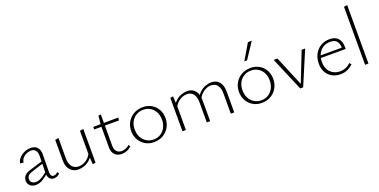

<svg xmlns="http://www.w3.org/2000/svg" viewBox="-19 -1454 4344 2202"><g transform="rotate(-20 2153.0 -353.5)"><path d="M372 4Q338 4 318.5 -20.5Q299 -45 300 -92L304 -291Q305 -325 296 -345.5Q287 -366 270 -376.5Q253 -387 231 -387Q207 -387 178.5 -375.5Q150 -364 129.5 -341.5Q109 -319 105 -286L64 -290Q68 -318 85 -341Q102 -364 126 -381Q150 -398 179 -407Q208 -416 237 -416Q291 -416 318 -384Q345 -352 344 -297L341 -85Q340 -56 350.5 -41Q361 -26 381 -26Q393 -26 406 -32.5Q419 -39 428 -51L446 -32Q433 -15 414 -5.5Q395 4 372 4ZM151 4Q109 4 82.5 -19Q56 -42 56 -81Q56 -104 65.5 -123Q75 -142 96.5 -157.5Q118 -173 156 -183L323 -234L328 -208L167 -156Q125 -143 111 -125.5Q97 -108 97 -87Q97 -57 116.5 -42.5Q136 -28 164 -28Q197 -28 234 -49.5Q271 -71 314 -107L325 -89Q283 -50 240 -23Q197 4 151 4Z M672 4Q610 4 572.5 -37.5Q535 -79 535 -154V-407L577 -414V-166Q577 -101 606 -64.5Q635 -28 687 -28Q716 -28 746 -40Q776 -52 803 -78Q830 -104 847 -146L865 -127Q846 -81 814 -52Q782 -23 744.5 -9.5Q707 4 672 4ZM844 3 837 -108V-407L880 -414V-3Z M1200 7Q1165 7 1138.5 -7.5Q1112 -22 1098 -49Q1084 -76 1084 -114V-390L1096 -498L1126 -502V-120Q1126 -75 1148 -50Q1170 -25 1210 -25Q1234 -25 1258 -34.5Q1282 -44 1305 -64L1319 -42Q1291 -16 1260.5 -4.5Q1230 7 1200 7ZM1299 -366H995L997 -397L1301 -400Z M1593 6Q1534 6 1488 -21Q1442 -48 1415 -95Q1388 -142 1388 -202Q1388 -264 1416.5 -312.5Q1445 -361 1494 -388.5Q1543 -416 1605 -416Q1664 -416 1710 -389.5Q1756 -363 1782.5 -316.5Q1809 -270 1809 -210Q1809 -148 1781 -99Q1753 -50 1704.5 -22Q1656 6 1593 6ZM1598 -24Q1649 -24 1686.5 -48.5Q1724 -73 1744.5 -114Q1765 -155 1765 -206Q1765 -260 1743.5 -300.5Q1722 -341 1685 -363.5Q1648 -386 1600 -386Q1551 -386 1512.5 -362.5Q1474 -339 1453 -298.5Q1432 -258 1432 -206Q1432 -152 1454 -111Q1476 -70 1513.5 -47Q1551 -24 1598 -24Z M2530 0V-247Q2530 -311 2503.5 -347Q2477 -383 2425 -383Q2382 -383 2338 -354.5Q2294 -326 2267 -268L2251 -287Q2269 -331 2300 -359Q2331 -387 2368 -401Q2405 -415 2441 -415Q2502 -415 2537 -373Q2572 -331 2572 -257V0ZM2237 0V-247Q2237 -311 2209.5 -347Q2182 -383 2131 -383Q2103 -383 2073.5 -371Q2044 -359 2017 -334Q1990 -309 1971 -268L1955 -285Q1974 -332 2006 -360.5Q2038 -389 2075 -402Q2112 -415 2146 -415Q2208 -415 2243 -373Q2278 -331 2278 -257V0ZM1940 0V-407L1975 -414L1982 -310V0Z M2908 6Q2849 6 2803 -21Q2757 -48 2730 -95Q2703 -142 2703 -202Q2703 -264 2731.5 -312.5Q2760 -361 2809 -388.5Q2858 -416 2920 -416Q2979 -416 3025 -389.5Q3071 -363 3097.5 -316.5Q3124 -270 3124 -210Q3124 -148 3096 -99Q3068 -50 3019.5 -22Q2971 6 2908 6ZM2913 -24Q2964 -24 3001.5 -48.5Q3039 -73 3059.5 -114Q3080 -155 3080 -206Q3080 -260 3058.5 -300.5Q3037 -341 3000 -363.5Q2963 -386 2915 -386Q2866 -386 2827.5 -362.5Q2789 -339 2768 -298.5Q2747 -258 2747 -206Q2747 -152 2769 -111Q2791 -70 2828.5 -47Q2866 -24 2913 -24ZM2881 -511 2995 -704H3042L2914 -511Z M3377 0 3203 -411H3249L3414 -15L3388 -14L3544 -411H3587L3413 0Z M3870 6Q3812 6 3768 -18.5Q3724 -43 3699 -87Q3674 -131 3674 -191Q3674 -259 3701.5 -309.5Q3729 -360 3776.5 -388Q3824 -416 3884 -416Q3954 -416 3988 -377.5Q4022 -339 4022 -271Q4022 -265 4022 -259Q4022 -253 4021 -247H3985V-271Q3985 -329 3959.5 -357Q3934 -385 3882 -385Q3833 -385 3795 -361.5Q3757 -338 3735.5 -296Q3714 -254 3714 -196Q3714 -119 3759.5 -73Q3805 -27 3877 -27Q3912 -27 3944 -40Q3976 -53 4006 -81L4024 -58Q3998 -34 3972.5 -20Q3947 -6 3922 0Q3897 6 3870 6ZM3703 -247 3709 -276H4014V-247Z M4169 0V-708L4210 -714V0Z"/></g></svg>

Font: Ysabeau Office ExtraLight
Style: Regular
Weight: 250
Designer: Christian Thalmann (Catharsis Fonts)
Version: Version 2.001;gftools[0.9.30]; featfreeze: tnum,lnum,ss02